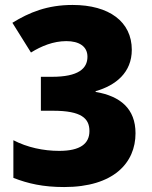

<svg xmlns="http://www.w3.org/2000/svg" viewBox="-20 -744 612 775"><path d="M512 -543C512 -656 421 -724 273 -724C171 -724 98 -694 30 -652L105 -532C147 -558 195 -578 248 -578C299 -578 333 -557 333 -515C333 -467 296 -434 190 -434H145V-297H194C309 -297 341 -266 341 -215C341 -164 304 -135 219 -135C155 -135 90 -149 34 -178V-26C93 -3 154 11 239 11C439 11 527 -87 527 -206C527 -305 466 -356 366 -373V-376C447 -399 512 -451 512 -543Z"/></svg>

Font: Noto Sans Sinhala UI Black
Style: Regular
Weight: 900
Designer: Jelle Bosma - Monotype Design Team
Foundry: Monotype Imaging Inc.
Version: Version 2.006